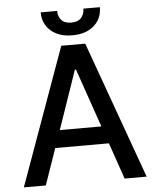

<svg xmlns="http://www.w3.org/2000/svg" viewBox="-60 -962 820 1013"><g transform="rotate(-5 350.0 -456.0)"><path d="M419.9 -912.1H507.3Q507.3 -851.6 464.6 -814.2Q421.9 -776.9 350.1 -776.9Q278.8 -776.9 236.3 -814.2Q193.8 -851.6 193.8 -912.1H280.8Q280.8 -882.8 297.9 -863.5Q314.9 -844.2 350.1 -844.2Q385.3 -844.2 402.6 -863.5Q419.9 -882.8 419.9 -912.1ZM141.1 0H24.9L286.6 -727.1H413.6L675.3 0H558.6L492.2 -192.4H208ZM240.2 -284.7H460.4L353 -595.2H347.2Z"/></g></svg>

Font: Interop Med
Style: Regular
Weight: 500
Designer: Rasmus Andersson, Google, Jang Haemin
Foundry: jhaemin
Version: Version 1.007